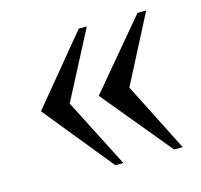

<svg xmlns="http://www.w3.org/2000/svg" viewBox="-74 -516 627 600"><g transform="rotate(-15 240.0 -216.0)"><path d="M255 5H229L48 -218L229 -437H255L141 -218ZM447 5H419L235 -218L419 -437H447L334 -218Z"/></g></svg>

Font: Pochaevsk
Style: Regular
Weight: 400
Version: Version 1.210; ttfautohint (v1.8.4.7-5d5b)